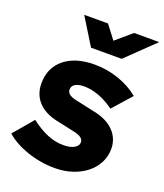

<svg xmlns="http://www.w3.org/2000/svg" viewBox="-161 -844 811 948"><g transform="rotate(20 245.0 -369.5)"><path d="M-21 -76 67 -180Q112 -145 154.5 -127.5Q197 -110 240 -110Q275 -110 296 -122Q317 -134 317 -153Q317 -166 305 -175.5Q293 -185 270 -190L169 -212Q104 -226 69 -264.5Q34 -303 34 -360Q34 -442 92 -489.5Q150 -537 250 -537Q316 -537 377 -516Q438 -495 484 -457L397 -359Q357 -388 316.5 -403Q276 -418 239 -418Q209 -418 192 -408Q175 -398 175 -379Q175 -364 187.5 -354.5Q200 -345 229 -339L330 -317Q396 -303 432.5 -265Q469 -227 469 -173Q469 -134 451.5 -100Q434 -66 403 -41.5Q372 -17 330 -3Q288 11 239 11Q164 11 94.5 -12.5Q25 -36 -21 -76ZM242 -750 296 -679 379 -750H511L365 -609H204L117 -750Z"/></g></svg>

Font: Red Hat Display Black
Style: Italic
Weight: 900
Italic angle: -12°
Designer: Pentagram / MCKL
Foundry: Pentagram / MCKL
Version: Version 1.003; Red Hat Display Black Italic